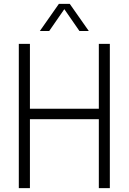

<svg xmlns="http://www.w3.org/2000/svg" viewBox="-20 -965 660 985"><path d="M76.5 0V-740H133.5V-407H487V-740H543.5V0H487V-353.5H133.5V0ZM184.5 -806 282 -945H338L435.5 -806H387.5L310 -918L232.5 -806Z"/></svg>

Font: Encode Sans Cnd Lt
Style: Regular
Weight: 300
Width: 3
Designer: Multiple Designers
Foundry: Impallari Type
Version: Version 3.002; ttfautohint (v1.8.3) -l 8 -r 50 -G 200 -x 14 